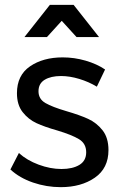

<svg xmlns="http://www.w3.org/2000/svg" viewBox="-20 -770 500 793"><path d="M232 -456Q190 -456 164.5 -440.5Q139 -425 139 -393Q139 -361 167.5 -344.5Q196 -328 254 -311Q309 -295 344 -279Q379 -263 403.5 -232Q428 -201 428 -150Q428 -75 371.5 -36Q315 3 231 3Q172 3 116.5 -16Q61 -35 23 -70L58 -138Q91 -108 139.5 -90Q188 -72 234 -72Q280 -72 308 -89Q336 -106 336 -141Q336 -177 306.5 -195Q277 -213 217 -231Q164 -246 130.5 -261.5Q97 -277 73.5 -307Q50 -337 50 -385Q50 -459 104 -496Q158 -533 239 -533Q287 -533 333.5 -519.5Q380 -506 414 -483L380 -412Q347 -432 307.5 -444Q268 -456 232 -456ZM389 -617H296L235 -684L174 -617H81L186 -750H284Z"/></svg>

Font: Montserrat arm2
Style: Regular
Weight: 400
Designer: Julieta Ulanovsky
Foundry: Julieta Ulanovsky
Version: Version 6.000